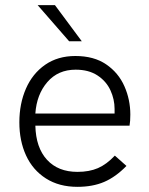

<svg xmlns="http://www.w3.org/2000/svg" viewBox="-20 -717 579 744"><path d="M55 -243Q55 -315 80.5 -373.5Q106 -432 155 -466Q204 -500 272 -500Q344 -500 391.5 -467.5Q439 -435 462 -383Q485 -331 485 -273Q485 -247 482 -230H117Q119 -145 162 -98Q205 -51 280 -51Q326 -51 359.5 -65.5Q393 -80 425 -114L470 -74Q428 -31 383.5 -12Q339 7 280 7Q209 7 158 -25.5Q107 -58 81 -114.5Q55 -171 55 -243ZM424 -277V-295Q424 -332 408 -367Q392 -402 358 -424.5Q324 -447 273 -447Q205 -447 163.5 -399Q122 -351 117 -277ZM126 -697H193L297 -557H248Z"/></svg>

Font: Hanken Grotesk Light
Style: Regular
Weight: 300
Designer: Alfredo Marco Pradil
Foundry: Hanken Design Co.
Version: Version 3.014